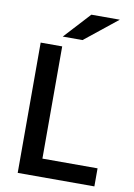

<svg xmlns="http://www.w3.org/2000/svg" viewBox="-94 -940 689 984"><g transform="rotate(10 250.0 -448.0)"><path d="M468 -110V-16H69V-694H181V-110ZM300 -880H448L278 -744H175Z"/></g></svg>

Font: D2Coding
Style: Bold
Weight: 700
Monospace: yes
Designer: Yong-Rak Park; Jeong-Hwan Yoon; Sang-Min Lee;
Foundry: NHN Corporation
Version: Version 1.3.2; Build 20180524